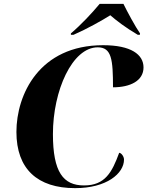

<svg xmlns="http://www.w3.org/2000/svg" viewBox="-20 -964 763 994"><path d="M347 -791V-784H361C430 -814 510 -859 551 -885C582 -858 630 -821 693 -784H704L705 -791C681 -825 638 -905 619 -944H496C456 -896 401 -837 347 -791ZM369 10C532 10 622 -66 622 -138C622 -153 609 -172 597 -173C560 -72 524 -4 415 -4C308 -4 254 -72 254 -270C254 -495 354 -719 486 -719C558 -719 565 -656 565 -512C655 -512 723 -546 723 -615C723 -682 658 -730 514 -730C183 -730 65 -474 65 -281C65 -89 174 10 369 10Z"/></svg>

Font: Noto Serif Display ExtraBold
Style: Italic
Weight: 800
Italic angle: -12°
Designer: Monotype Design Team
Foundry: Monotype Imaging Inc.
Version: Version 2.009